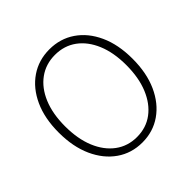

<svg xmlns="http://www.w3.org/2000/svg" viewBox="-189 -913 1099 1099"><g transform="rotate(-45 360.0 -364.0)"><path d="M360 13Q273 13 205.5 -34Q138 -81 99.5 -166Q61 -251 61 -366Q61 -481 99.5 -565Q138 -649 205.5 -695Q273 -741 360 -741Q447 -741 514.5 -695Q582 -649 620.5 -565Q659 -481 659 -366Q659 -251 620.5 -166Q582 -81 514.5 -34Q447 13 360 13ZM360 -31Q435 -31 490.5 -72.5Q546 -114 577 -189Q608 -264 608 -366Q608 -467 577 -541Q546 -615 490.5 -655.5Q435 -696 360 -696Q286 -696 230 -655.5Q174 -615 143 -541Q112 -467 112 -366Q112 -264 143 -189Q174 -114 230 -72.5Q286 -31 360 -31Z"/></g></svg>

Font: Noto Sans KR ExtraLight
Style: Regular
Weight: 250
Designer: Ryoko NISHIZUKA  (kana, bopomofo & ideographs); Paul D. Hunt (Latin, Greek & Cyrillic); Sandoll Communications , Soo-you
Foundry: Adobe
Version: Version 2.004-H2;hotconv 1.0.118;makeotfexe 2.5.65603